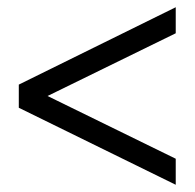

<svg xmlns="http://www.w3.org/2000/svg" viewBox="-20 -552 538 531"><path d="M466 -41 32 -254V-318L466 -532V-460L86 -274V-299L466 -113Z"/></svg>

Font: Nunito Sans 10pt Condensed Medium
Style: Regular
Weight: 500
Width: 3
Designer: Vernon Adams
Foundry: Vernon Adams
Version: Version 3.101;gftools[0.9.27]